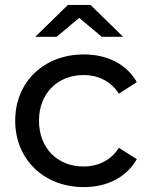

<svg xmlns="http://www.w3.org/2000/svg" viewBox="-20 -757 611 783"><path d="M303 -684 395 -607H482L349 -737H257L124 -607H211ZM321 -78C217 -78 139 -150 139 -265C139 -378 217 -451 321 -451C379 -451 431 -427 465 -375L538 -422C496 -496 417 -535 322 -535C159 -535 42 -423 42 -265C42 -107 159 6 322 6C417 6 496 -34 538 -108L465 -154C431 -102 379 -78 321 -78Z"/></svg>

Font: AWKNG-Font Medium
Style: Regular
Weight: 500
Designer: Awakening Church
Foundry: Awakening Church
Version: Version 1.700;PS 001.700;hotconv 1.0.88;makeotf.lib2.5.64775